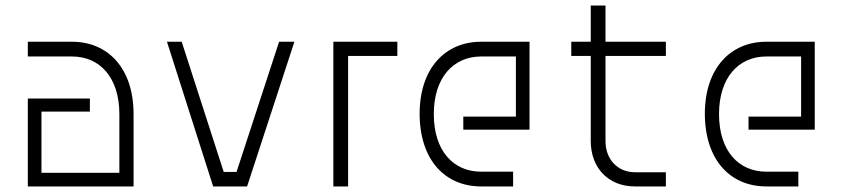

<svg xmlns="http://www.w3.org/2000/svg" viewBox="-20 -670 3028 690"><path d="M409 -260V-49H129V-269H303V-316H80V0H460V-260C460 -427 366 -520 239 -520H80V-467H239C339 -467 409 -391 409 -260Z M983 -520 830 -52H784L633 -520H580L746 0H868L1038 -520Z M1408 -469V-520H1178V0H1231V-469Z M1488 -260C1489 -93 1581 0 1709 0H1824V-53H1709C1610 -53 1539 -127 1539 -260C1539 -391 1609 -467 1709 -467H1834V-251H1645V-204H1883V-520H1709C1582 -520 1488 -427 1488 -260Z M2033 -520V-469H2103V-163C2103 -68 2165 0 2262 0H2373V-51H2262C2200 -51 2156 -97 2156 -163V-469H2373V-520H2156V-650H2103V-520Z M2513 -260C2514 -93 2606 0 2734 0H2849V-53H2734C2635 -53 2564 -127 2564 -260C2564 -391 2634 -467 2734 -467H2859V-251H2670V-204H2908V-520H2734C2607 -520 2513 -427 2513 -260Z"/></svg>

Font: Grotesk 01 Extrafine
Style: Bold
Weight: 400
Designer: Frank Adebiaye, contributions by Jérémy Landes, Ariel Martín Pérez
Foundry: Velvetyne Type Foundry
Version: Version 3.000;Glyphs 3.1.2 (3150)